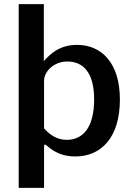

<svg xmlns="http://www.w3.org/2000/svg" viewBox="-20 -743 638 924"><path d="M191 -723H70V161H192V-34C192 -50 195 -51 208 -40C244 -8 287 10 342 10C467 10 557 -81 557 -264C557 -442 467 -527 351 -527C264 -527 220 -481 191 -449ZM192 -125V-354C192 -398 238 -447 304 -447C377 -447 433 -398 433 -265C433 -129 379 -70 301 -70C256 -70 222 -92 192 -125Z"/></svg>

Font: United Sans SemiBold
Style: Regular
Weight: 600
Designer: Pablo Impallari, Rodrigo Fuenzalida (Modified by Dan O. Williams)
Version: Version 1.000;PS 001.000;hotconv 1.0.88;makeotf.lib2.5.64775